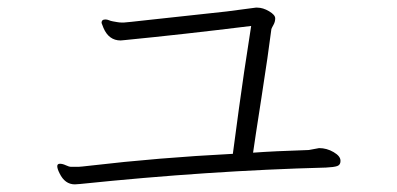

<svg xmlns="http://www.w3.org/2000/svg" viewBox="-20 -580 1040 503"><path d="M789 -187 816 -192Q836 -192 854 -181.5Q872 -171 872 -159V-158Q872 -148 863.5 -145Q855 -142 834 -141Q528 -133 190 -98L176 -97Q150 -97 136 -126Q130 -138 130 -144.5Q130 -151 137 -151Q144 -151 152.5 -147Q161 -143 166 -143Q166 -143 186 -143Q190 -143 216 -146Q395 -167 590 -177Q595 -214 606 -296Q617 -378 638 -512Q460 -490 307 -475L296 -474Q265 -474 251 -507Q246 -519 246 -520Q246 -529 256 -529Q261 -529 265.5 -527Q270 -525 276 -524Q282 -523 287.5 -522Q293 -521 298 -521H305Q309 -521 371.5 -528Q434 -535 482 -540Q530 -545 574 -550L650 -560H654Q669 -560 685 -550.5Q701 -541 701 -532Q701 -523 696.5 -515Q692 -507 691 -504Q683 -440 665 -324.5Q647 -209 643 -180Q695 -184 789 -187Z"/></svg>

Font: LXGW WenKai Lite Light
Style: Regular
Weight: 300
Designer: LXGW / Fontworks Inc.
Foundry: LXGW / Fontworks Inc.
Version: Version 1.511; March 25, 2025